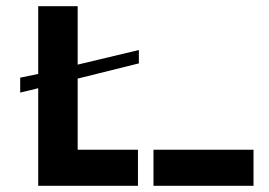

<svg xmlns="http://www.w3.org/2000/svg" viewBox="-20 -598 866 618"><path d="M230 -578V-390L427 -437V-394L230 -345V-116H424V0H103V-314L45 -300V-348L103 -360V-578ZM474 -116H796V0H474Z"/></svg>

Font: Wallpoet
Style: Regular
Weight: 400
Designer: Lars Berggren
Foundry: Lars Berggren
Version: Version 1.000